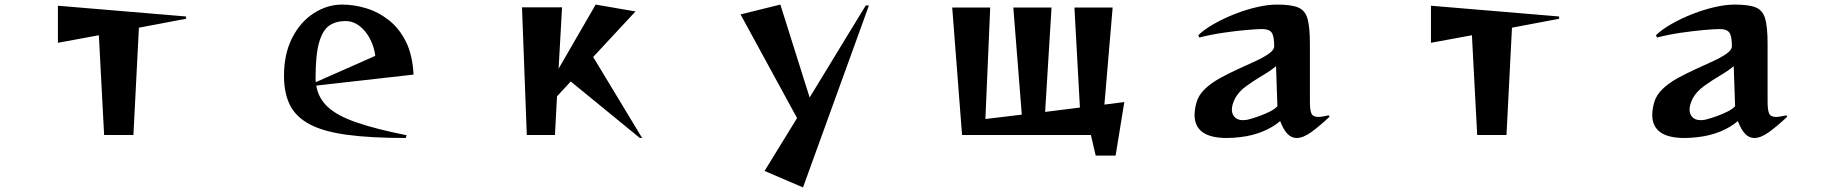

<svg xmlns="http://www.w3.org/2000/svg" viewBox="-20 -590 8040 839"><path d="M435 0 412 -436 233 -403V-565L793 -518V-508L587 -469L563 0Z M1753 13Q1599 13 1496 -1Q1393 -15 1333 -47Q1273 -79 1247 -131Q1221 -183 1221 -258Q1221 -355 1257 -425Q1293 -495 1351.5 -532.5Q1410 -570 1475 -570Q1527 -570 1580 -554Q1633 -538 1679 -502Q1725 -466 1754 -407.5Q1783 -349 1787 -264L1362 -216Q1371 -161 1412.5 -122.5Q1454 -84 1538 -55Q1622 -26 1757 1ZM1620 -346Q1615 -385 1597 -420Q1579 -455 1551 -476.5Q1523 -498 1489 -498Q1449 -498 1420 -479Q1391 -460 1375 -406.5Q1359 -353 1359 -250Q1359 -245 1359 -240.5Q1359 -236 1360 -231Z M2776 13 2474 -234 2414 -169 2405 0H2282L2261 -558H2436L2421 -290L2583 -570L2757 -540L2572 -341L2786 13Z M3321 157 3463 -74 3216 -527 3390 -570 3518 -164 3763 -566H3777L3489 229Z M4768 90 4747 0H4184L4141 -557H4307L4286 -70L4445 -89L4408 -557H4575L4547 -101L4699 -120L4675 -557H4842L4806 -133L4893 -144L4855 90Z M5790 -80Q5744 -37 5709 -12Q5674 13 5646 13Q5624 13 5606.5 -4.5Q5589 -22 5574 -61Q5543 -34 5498 -15.5Q5453 3 5401 9Q5385 11 5370 12Q5355 13 5341 13Q5200 13 5200 -88Q5200 -100 5202 -113Q5204 -126 5208 -141Q5217 -174 5244.5 -200.5Q5272 -227 5311 -248.5Q5350 -270 5391 -288.5Q5432 -307 5467.5 -323.5Q5503 -340 5525.5 -356Q5548 -372 5548 -388Q5548 -432 5537 -447.5Q5526 -463 5495 -463Q5473 -463 5427 -459Q5381 -455 5326 -447Q5271 -439 5221 -426L5216 -436Q5243 -462 5285.5 -486Q5328 -510 5376.5 -529Q5425 -548 5473 -559Q5521 -570 5560 -570Q5622 -570 5652.5 -557.5Q5683 -545 5693.5 -508.5Q5704 -472 5704 -399V-146Q5704 -110 5710.5 -94.5Q5717 -79 5741 -79Q5749 -79 5760.5 -81Q5772 -83 5786 -86ZM5556 -301Q5534 -282 5497.5 -260.5Q5461 -239 5427 -214.5Q5393 -190 5377 -160Q5363 -132 5363 -111Q5363 -91 5375.5 -78Q5388 -65 5411 -65Q5416 -65 5421.5 -65.5Q5427 -66 5432 -67Q5452 -72 5478 -81Q5504 -90 5528 -102Q5552 -114 5562 -126Z M6435 0 6412 -436 6233 -403V-565L6793 -518V-508L6587 -469L6563 0Z M7790 -80Q7744 -37 7709 -12Q7674 13 7646 13Q7624 13 7606.5 -4.5Q7589 -22 7574 -61Q7543 -34 7498 -15.5Q7453 3 7401 9Q7385 11 7370 12Q7355 13 7341 13Q7200 13 7200 -88Q7200 -100 7202 -113Q7204 -126 7208 -141Q7217 -174 7244.5 -200.5Q7272 -227 7311 -248.5Q7350 -270 7391 -288.5Q7432 -307 7467.5 -323.5Q7503 -340 7525.5 -356Q7548 -372 7548 -388Q7548 -432 7537 -447.5Q7526 -463 7495 -463Q7473 -463 7427 -459Q7381 -455 7326 -447Q7271 -439 7221 -426L7216 -436Q7243 -462 7285.5 -486Q7328 -510 7376.5 -529Q7425 -548 7473 -559Q7521 -570 7560 -570Q7622 -570 7652.5 -557.5Q7683 -545 7693.5 -508.5Q7704 -472 7704 -399V-146Q7704 -110 7710.5 -94.5Q7717 -79 7741 -79Q7749 -79 7760.5 -81Q7772 -83 7786 -86ZM7556 -301Q7534 -282 7497.5 -260.5Q7461 -239 7427 -214.5Q7393 -190 7377 -160Q7363 -132 7363 -111Q7363 -91 7375.5 -78Q7388 -65 7411 -65Q7416 -65 7421.5 -65.5Q7427 -66 7432 -67Q7452 -72 7478 -81Q7504 -90 7528 -102Q7552 -114 7562 -126Z"/></svg>

Font: Reggae One
Style: Regular
Weight: 400
Designer: Fontworks Inc.
Foundry: Fontworks Inc.
Version: Version 1.100